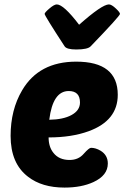

<svg xmlns="http://www.w3.org/2000/svg" viewBox="-20 -839 572 869"><path d="M107 -39Q28 -99 28 -224Q28 -342 80 -430Q156 -560 325 -560Q513 -560 513 -410Q513 -293 381 -245Q304 -217 200 -217Q200 -174 222 -147Q247 -115 295 -115Q335 -115 359 -143Q383 -170 392 -170Q413 -170 435 -157Q468 -137 468 -99Q468 -45 403 -15Q349 10 272 10Q170 10 107 -39ZM203 -297Q266 -298 303 -318Q342 -339 342 -375Q342 -427 291 -427Q219 -427 203 -297ZM338 -727Q442 -819 473 -819Q485 -819 505 -800Q523 -783 523 -776Q523 -767 391 -630Q378 -615 325 -615Q281 -615 272 -630Q182 -768 182 -776Q182 -782 203 -800Q225 -819 237 -819Q268 -819 338 -727Z"/></svg>

Font: PoetsenOne
Style: Regular
Weight: 400
Designer: Rodrigo Fuenzalida, Pablo Impallari
Foundry: Pablo Impallari, Rodrigo Fuenzalida
Version: Version 1.000